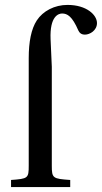

<svg xmlns="http://www.w3.org/2000/svg" viewBox="-20 -762 415 782"><path d="M25 0H266V-29C195 -34 191 -36 191 -87V-490L186 -602C182 -697 219 -707 233 -707C254 -707 274 -696 299 -638C304 -628 311 -621 326 -621C346 -621 375 -638 375 -668C375 -701 333 -742 255 -742C202 -742 155 -717 130 -679C107 -644 97 -591 97 -525V-87C97 -36 94 -34 25 -29Z"/></svg>

Font: Lingua Franca
Style: Regular
Weight: 400
Version: Version 1.19